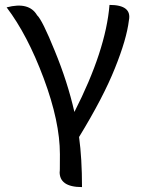

<svg xmlns="http://www.w3.org/2000/svg" viewBox="-20 -563 580 782"><path d="M314 199Q220 199 223 134Q224 150 224 65Q224 -67 158 -244Q92 -421 7 -533Q98 -557 131 -501Q152 -482 203 -356Q255 -230 283 -107Q411 -358 426 -543Q518 -543 505 -480Q496 -404 448 -285Q401 -167 302 -5Q314 82 314 199Z"/></svg>

Font: Swei Toothpaste CJK TC
Style: Regular
Weight: 400
Version: Version 1.0